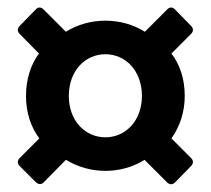

<svg xmlns="http://www.w3.org/2000/svg" viewBox="-20 -583 558 508"><path d="M32.2 -143.6 74.2 -101.6C81.1 -94.7 88.9 -93.8 95.7 -100.6L154.3 -160.2C186.5 -140.6 222.7 -130.9 258.8 -130.9C294.9 -130.9 332 -140.6 362.3 -160.2L421.9 -100.6C428.7 -93.8 436.5 -93.8 443.4 -100.6L485.4 -143.6C492.2 -150.4 492.2 -158.2 485.4 -165L433.6 -216.8C455.1 -247.1 468.8 -285.2 468.8 -329.1C468.8 -374 456.1 -412.1 433.6 -441.4L485.4 -493.2C492.2 -500 492.2 -507.8 485.4 -514.6L443.4 -557.6C436.5 -565.4 428.7 -564.5 421.9 -557.6L363.3 -499C332 -518.6 295.9 -528.3 258.8 -528.3C222.7 -528.3 185.5 -518.6 154.3 -499L95.7 -557.6C88.9 -564.5 81.1 -565.4 74.2 -557.6L32.2 -514.6C25.4 -506.8 25.4 -500 32.2 -493.2L83 -441.4C61.5 -412.1 48.8 -374 48.8 -329.1C48.8 -285.2 61.5 -247.1 84 -216.8L32.2 -165C25.4 -158.2 25.4 -150.4 32.2 -143.6ZM355.5 -329.1C355.5 -263.7 312.5 -219.7 258.8 -219.7C205.1 -219.7 162.1 -263.7 162.1 -329.1C162.1 -395.5 205.1 -439.5 258.8 -439.5C312.5 -439.5 355.5 -395.5 355.5 -329.1Z"/></svg>

Font: Ed Sans Neue SemiBold
Style: Regular
Weight: 600
Designer: Stephen Hutchings
Version: Version 1.004;PS 001.004;hotconv 1.0.88;makeotf.lib2.5.64775